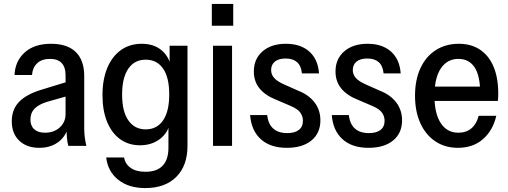

<svg xmlns="http://www.w3.org/2000/svg" viewBox="-20 -743 2590 978"><path d="M328 0Q323 -18 321 -40.5Q319 -63 319 -91H314V-360Q314 -401 294 -422Q274 -443 235 -443Q193 -443 169.5 -421Q146 -399 143 -361H54Q57 -432 106 -476Q155 -520 240 -520Q323 -520 366 -478Q409 -436 409 -356V-91Q409 -69 411.5 -46.5Q414 -24 420 0ZM180 10Q116 10 78 -26.5Q40 -63 40 -125Q40 -186 77.5 -224.5Q115 -263 191 -286L335 -330V-257L219 -224Q177 -211 156 -189.5Q135 -168 135 -134Q135 -102 154.5 -84.5Q174 -67 209 -67Q255 -67 284.5 -94Q314 -121 314 -162L326 -90Q310 -41 271.5 -15.5Q233 10 180 10Z M720 215Q635 215 582 172.5Q529 130 521 59H612Q618 93 646 112.5Q674 132 721 132Q779 132 808.5 101Q838 70 838 9V-121L846 -119Q836 -66 794 -34.5Q752 -3 693 -3Q635 -3 592 -34Q549 -65 525.5 -122.5Q502 -180 502 -258Q502 -338 526.5 -397Q551 -456 596 -488Q641 -520 702 -520Q763 -520 802.5 -487.5Q842 -455 852 -398L844 -397V-510H935V0Q935 101 878 158Q821 215 720 215ZM722 -84Q779 -84 810.5 -129.5Q842 -175 842 -262Q842 -349 810.5 -394Q779 -439 722 -439Q665 -439 633.5 -393Q602 -347 602 -261Q602 -175 634 -129.5Q666 -84 722 -84Z M1065 0V-510H1162V0ZM1059 -612V-723H1168V-612Z M1441 10Q1357 10 1308.5 -34Q1260 -78 1254 -157H1341Q1346 -111 1372 -88Q1398 -65 1443 -65Q1481 -65 1502 -81Q1523 -97 1523 -128Q1523 -150 1510 -169Q1497 -188 1459 -204L1389 -234Q1332 -256 1302.5 -292Q1273 -328 1273 -379Q1273 -443 1317.5 -481.5Q1362 -520 1436 -520Q1511 -520 1555.5 -480.5Q1600 -441 1605 -369H1518Q1514 -408 1493 -426.5Q1472 -445 1435 -445Q1400 -445 1380.5 -429.5Q1361 -414 1361 -386Q1361 -364 1376 -346.5Q1391 -329 1427 -313L1499 -281Q1553 -260 1582.5 -221Q1612 -182 1612 -130Q1612 -65 1566.5 -27.5Q1521 10 1441 10Z M1857 10Q1773 10 1724.5 -34Q1676 -78 1670 -157H1757Q1762 -111 1788 -88Q1814 -65 1859 -65Q1897 -65 1918 -81Q1939 -97 1939 -128Q1939 -150 1926 -169Q1913 -188 1875 -204L1805 -234Q1748 -256 1718.5 -292Q1689 -328 1689 -379Q1689 -443 1733.5 -481.5Q1778 -520 1852 -520Q1927 -520 1971.5 -480.5Q2016 -441 2021 -369H1934Q1930 -408 1909 -426.5Q1888 -445 1851 -445Q1816 -445 1796.5 -429.5Q1777 -414 1777 -386Q1777 -364 1792 -346.5Q1807 -329 1843 -313L1915 -281Q1969 -260 1998.5 -221Q2028 -182 2028 -130Q2028 -65 1982.5 -27.5Q1937 10 1857 10Z M2312 10Q2247 10 2197.5 -23Q2148 -56 2121 -116Q2094 -176 2094 -255Q2094 -336 2121.5 -395.5Q2149 -455 2199.5 -487.5Q2250 -520 2317 -520Q2380 -520 2425 -490Q2470 -460 2494 -403.5Q2518 -347 2518 -265Q2518 -256 2517.5 -247Q2517 -238 2516 -229H2158V-302H2453L2426 -268Q2426 -357 2397.5 -400Q2369 -443 2315 -443Q2258 -443 2225.5 -394.5Q2193 -346 2193 -255Q2193 -165 2225 -116Q2257 -67 2315 -67Q2355 -67 2381.5 -89.5Q2408 -112 2418 -153H2508Q2491 -79 2440.5 -34.5Q2390 10 2312 10Z"/></svg>

Font: Instrument Sans SemiCondensed Medium
Style: Regular
Weight: 500
Width: 4
Designer: Rodrigo Fuenzalida
Foundry: fragTYPE
Version: Version 1.000;gftools[0.9.28]